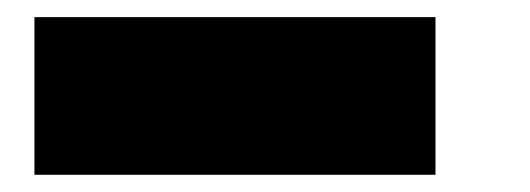

<svg xmlns="http://www.w3.org/2000/svg" viewBox="-20 -453 616 223"><path d="M20 -250V-433.1H485.8V-250Z"/></svg>

Font: Poppins Black
Style: Regular
Weight: 900
Designer: Ninad Kale (Devanagari), Jonny Pinhorn (Latin)
Foundry: Indian Type Foundry
Version: 4.004